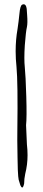

<svg xmlns="http://www.w3.org/2000/svg" viewBox="-20 -712 196 881"><path d="M81.1 -690.4Q85.9 -692.4 88.9 -692.4Q99.6 -692.4 102.5 -671.9Q103.5 -662.1 104.5 -643.6Q107.4 -605.5 103.5 -587.9Q98.6 -567.4 93.8 -503.9Q89.8 -440.4 93.8 -403.3Q97.7 -366.2 100.6 -269.5Q103.5 -172.9 99.6 -137.7Q101.6 -102.5 103.5 -49.8Q106.4 -24.4 106.4 0Q106.4 43.9 95.7 85.9Q90.8 109.4 90.8 129.9Q86.9 148.4 82 148.4Q78.1 148.4 73.2 137.7Q72.3 133.8 70.3 127.9Q64.5 113.3 63.5 96.7Q61.5 80.1 60.5 13.7Q58.6 -83 59.6 -114.3Q62.5 -334 55.7 -405.3Q51.8 -441.4 51.8 -476.6Q51.8 -530.3 60.5 -579.1Q65.4 -611.3 69.3 -650.4Q72.3 -684.6 81.1 -690.4Z"/></svg>

Font: Yahfie
Style: Heavy
Weight: 600
Designer: Joe Palazzolo
Foundry: jozolo LLC
Version: Version 001.000